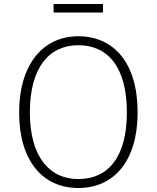

<svg xmlns="http://www.w3.org/2000/svg" viewBox="-20 -932 786 964"><path d="M497 -869V-912H249V-869ZM373 -750C198 -750 76 -611 76 -367C76 -122 197 12 373 12C554 12 671 -126 671 -368C671 -618 550 -750 373 -750ZM373 -705C521 -705 617 -596 617 -368C617 -144 524 -33 373 -33C229 -33 130 -144 130 -367C130 -595 228 -705 373 -705Z"/></svg>

Font: Glow Sans SC Normal Light
Style: Regular
Weight: 300
Designer: Ryoko NISHIZUKA (kana, bopomofo & ideographs); Paul D. Hunt (Latin, Greek & Cyrillic); Sandoll Communications, Soo-young
Version: Version 0.93